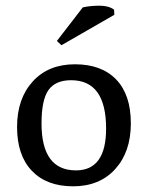

<svg xmlns="http://www.w3.org/2000/svg" viewBox="-20 -640 520 675"><path d="M237 15Q144 15 92 -39.5Q40 -94 40 -193.5Q40 -293 95 -353.5Q150 -414 243.5 -414Q337 -414 388.5 -360.5Q440 -307 440 -206.5Q440 -106 385 -45.5Q330 15 237 15ZM247 -41Q353 -41 353 -188Q353 -358 230 -358Q175 -358 150.5 -323.5Q126 -289 126 -206Q126 -41 247 -41ZM196 -481 180 -496 271 -614Q298 -620 330 -620Q362 -620 381 -606L382 -588Z"/></svg>

Font: Balthazar
Style: Regular
Weight: 400
Designer: Dario Manuel Muhafara
Foundry: Dario Manuel Muhafara
Version: Version 1.000